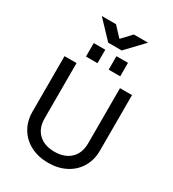

<svg xmlns="http://www.w3.org/2000/svg" viewBox="-253 -1223 1235 1370"><g transform="rotate(30 364.0 -537.5)"><path d="M185 -706V-250Q185 -170 233 -124.5Q281 -79 363 -79Q446 -79 494.5 -124.5Q543 -170 543 -252V-706H642V-250Q642 -172 607 -113Q572 -54 509 -21Q446 12 364 12Q282 12 219 -21Q156 -54 121 -113Q86 -172 86 -250V-706ZM315 -891V-780H220V-891ZM502 -891V-780H407V-891ZM290 -1087 362 -1010H365L437 -1087H554L419 -945H308L173 -1087Z"/></g></svg>

Font: Museo Sans Medium
Style: Regular
Weight: 500
Designer: Jos Buivenga
Foundry: Jos Buivenga & Rosetta Type Foundry (extension, remastering)
Version: Version 3.600;PS 1.000;hotconv 1.0.88;makeotf.lib2.5.647800;